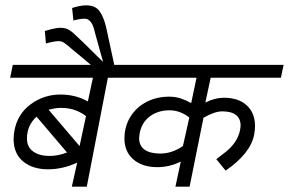

<svg xmlns="http://www.w3.org/2000/svg" viewBox="-20 -699 1082 719"><path d="M305 0H249L269 -90Q215 -65 160 -65Q102 -65 66.5 -94.5Q31 -124 31 -178Q31 -194 34 -210Q46 -273 95.5 -309Q145 -345 206 -345Q264 -345 309 -319L328 -408H18L28 -456H492L482 -408H384ZM162 -288 278 -152 302 -264Q288 -276 264 -285.5Q240 -295 208 -295Q188 -295 162 -288ZM165 -115Q198 -115 231 -128L117 -262Q81 -230 81 -180Q81 -148 104.5 -131.5Q128 -115 165 -115Z M343 -437 269 -499 253 -512Q233 -530 222 -537.5Q211 -545 200 -545Q189 -545 173 -541.5Q157 -538 152 -536L148 -583Q154 -585 173.5 -590Q193 -595 205 -595Q227 -595 240.5 -586Q254 -577 275 -556L293 -539L366 -467L338 -568Q337 -572 332 -590.5Q327 -609 318 -619Q309 -629 297 -629Q286 -629 273 -626.5Q260 -624 255 -622L250 -669Q255 -671 271.5 -675Q288 -679 302 -679Q337 -679 352.5 -657.5Q368 -636 377 -599L412 -437Z M818 -333Q873 -333 904 -304.5Q935 -276 935 -227Q935 -213 932 -196Q919 -125 825 -60L790 -103Q796 -108 820 -126Q844 -144 859 -165.5Q874 -187 879 -212Q881 -224 881 -229Q881 -255 863.5 -268.5Q846 -282 812 -282Q784 -282 742 -258L690 0H637L657 -94Q615 -73 569 -73Q513 -73 479.5 -102Q446 -131 446 -180Q446 -226 468.5 -262Q491 -298 529 -317.5Q567 -337 613 -337Q637 -337 656.5 -330.5Q676 -324 696 -313L716 -408H435L445 -456H1042L1032 -408H769L749 -315Q785 -333 818 -333ZM665 -152 689 -259Q654 -286 615 -286Q572 -286 541.5 -263.5Q511 -241 503 -200Q501 -186 501 -182Q501 -153 521.5 -138.5Q542 -124 580 -124Q624 -124 665 -152Z"/></svg>

Font: Cambay Devanagari
Style: Italic
Weight: 400
Italic angle: -11°
Designer: Pooja Saxena
Foundry: Pooja Saxena
Version: Version 1.018;PS 001.018;hotconv 1.0.70;makeotf.lib2.5.58329